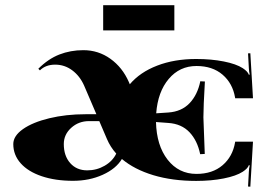

<svg xmlns="http://www.w3.org/2000/svg" viewBox="-20 -684 1033 731"><path d="M643.8 -568.2H372.8V-664.3H643.8ZM347 -249.1 300.3 -358Q284.1 -394.7 255 -416.3Q226 -437.9 190.1 -437.9Q153.8 -437.9 132 -416.1L125.9 -422.2Q163.5 -459.8 205.9 -476.4Q248.3 -493 297.2 -493Q354.5 -493 400.3 -460.2Q446.2 -427.4 470.7 -371.5L474.2 -363.2Q513.1 -409.1 578.5 -434.2Q643.8 -459.4 726.8 -459.4Q784.5 -459.4 831.9 -450Q879.4 -440.6 904.3 -424.4Q923.5 -411.7 927.4 -399.5L930.9 -400.3Q927.9 -410.8 927.4 -424.8L924.4 -480.8L933.1 -481.2L943.2 -309.9H875.4L875 -312.5Q865.8 -366.7 827.4 -399.7Q788.9 -432.7 728.1 -432.7Q663.9 -432.7 622.4 -383.5Q580.9 -334.4 574.7 -252.6L621.1 -255.7Q671.3 -259.2 701.7 -291.1Q732.1 -323 742.6 -374.6L760.1 -373.7Q754.4 -276.7 754.4 -237.3L759.6 -97.9L742.1 -97Q731.6 -148.6 701.5 -180.5Q671.3 -212.4 621.1 -215.9L573.9 -219.4Q576 -130.2 618.2 -76Q660.4 -21.9 728.1 -21.9Q788.9 -21.9 827.4 -54.9Q865.8 -87.8 875 -142L875.4 -144.7H943.2L933.1 26.7L924.4 26.2L927.4 -29.7Q927.9 -43.7 930.9 -54.2L927.4 -55.1Q923.5 -42.8 904.3 -30.2Q879.4 -14 831.9 -4.6Q784.5 4.8 726.8 4.8Q636.4 4.8 563.8 -17Q491.3 -38.9 444.1 -78.7Q421.8 -41.5 371.1 -18.6Q320.4 4.4 257.9 4.4Q190.6 4.4 138.8 -13.1Q87 -30.6 58.8 -62.3Q30.6 -94 30.6 -135.5Q30.6 -166.5 67.5 -192.5Q104.5 -218.5 167.8 -233.8Q231.2 -249.1 305.9 -249.1ZM358 -222.9H319.1Q279.3 -222.9 251.1 -197.3Q222.9 -171.8 222.9 -135.5Q222.9 -90.5 247.4 -62.9Q271.9 -35.4 312.1 -35.4Q347.9 -35.4 378.3 -52.9Q408.7 -70.4 422.6 -99.2Q399.9 -124.6 387.2 -154.7Z"/></svg>

Font: Wabroye
Style: Medium
Weight: 500
Designer: gluk
Foundry: gluk
Version: Version 0.14